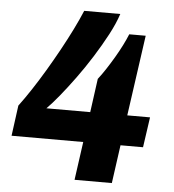

<svg xmlns="http://www.w3.org/2000/svg" viewBox="-51 -743 717 790"><g transform="rotate(5 307.5 -348.0)"><path d="M286 0 308 -158H12L29 -284Q53 -316 79 -355.5Q105 -395 131.5 -439.5Q158 -484 183 -529.5Q208 -575 229 -617.5Q250 -660 265 -696H414Q401 -656 376 -609Q351 -562 320.5 -513.5Q290 -465 257.5 -420.5Q225 -376 196 -340.5Q167 -305 145 -283H326L345 -422Q360 -441 376 -465.5Q392 -490 408 -517Q424 -544 437 -570Q450 -596 458 -616H526L479 -283H573L555 -158H462L440 0Z"/></g></svg>

Font: Chivo Medium
Style: Bold Italic
Weight: 700
Italic angle: -8.05°
Version: Version 2.002